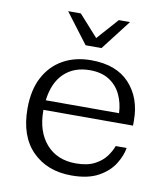

<svg xmlns="http://www.w3.org/2000/svg" viewBox="-83 -797 772 880"><g transform="rotate(10 303.5 -357.5)"><path d="M269 -587 163 -727H222L311 -628L399 -727H451L343 -587ZM308 12Q195 12 126 -57.5Q57 -127 57 -256Q57 -342 88.5 -401.5Q120 -461 176 -492.5Q232 -524 307 -524Q424 -524 485.5 -457.5Q547 -391 547 -286V-262H130V-259Q130 -161 180.5 -103.5Q231 -46 318 -46Q372 -46 406 -64Q440 -82 458.5 -107.5Q477 -133 485 -156H536Q530 -119 505.5 -80Q481 -41 433 -14.5Q385 12 308 12ZM474 -307Q472 -354 453.5 -393Q435 -432 399 -455Q363 -478 309 -478Q235 -478 189 -434Q143 -390 133 -307Z"/></g></svg>

Font: Montagu Slab 16pt Light
Style: Regular
Weight: 300
Designer: Florian Karsten
Foundry: Florian Karsten
Version: Version 1.000; ttfautohint (v1.8.3)